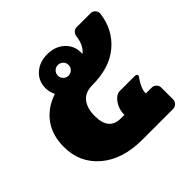

<svg xmlns="http://www.w3.org/2000/svg" viewBox="-159 -792 952 952"><g transform="rotate(-45 316.5 -316.5)"><path d="M25 -250Q25 -331.7 65.8 -387.5Q106.7 -443.3 180 -467.5Q166.7 -491.7 166.7 -520.8Q166.7 -569.2 201.7 -601.2Q236.7 -633.3 291.7 -633.3Q346.7 -633.3 381.7 -601.2Q416.7 -569.2 416.7 -520.8V-510.8Q450 -536.7 456.7 -591.7Q458.3 -605.8 467.5 -615.4Q476.7 -625 490 -625H587.5Q601.7 -625 611.2 -615Q620.8 -605 620.8 -591.7Q609.2 -490.8 536.7 -428.8Q464.2 -366.7 341.7 -366.7Q290.8 -366.7 266.2 -335Q241.7 -303.3 241.7 -250Q241.7 -150 325 -150H350Q350 -193.3 375 -225Q395 -250 416.7 -250H520.8Q537.5 -250 537.5 -239.2Q537.5 -235.8 529.2 -225Q500 -183.3 500 -150H541.7Q555 -150 565 -140Q575 -130 575 -116.7V-33.3Q575 -20 565 -10Q555 0 541.7 0H325Q188.3 0 106.7 -69.2Q25 -138.3 25 -250ZM265 -547.5Q254.2 -536.7 254.2 -520.8Q254.2 -505 265 -494.2Q275.8 -483.3 291.7 -483.3Q307.5 -483.3 318.3 -494.2Q329.2 -505 329.2 -520.8Q329.2 -536.7 318.3 -547.5Q307.5 -558.3 291.7 -558.3Q275.8 -558.3 265 -547.5Z"/></g></svg>

Font: BoonTook Mon
Style: Regular
Weight: 400
Designer: Sungsit Sawaiwan
Foundry: FontUni
Version: Version 3.0